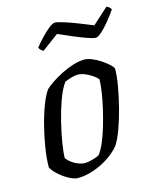

<svg xmlns="http://www.w3.org/2000/svg" viewBox="-107 -776 697 851"><g transform="rotate(-15 241.5 -350.5)"><path d="M146 0Q133 0 116.5 -7Q100 -14 83 -26Q66 -38 52.5 -51.5Q39 -65 32 -79Q32 -120 40 -169Q48 -218 60.5 -267Q73 -316 88.5 -355.5Q104 -395 119 -415Q130 -426 151.5 -440.5Q173 -455 199.5 -468.5Q226 -482 254.5 -491Q283 -500 308 -500Q322 -500 341 -492.5Q360 -485 379 -472.5Q398 -460 412 -447.5Q426 -435 429 -426Q429 -393 421 -347Q413 -301 400.5 -252Q388 -203 372.5 -160.5Q357 -118 340 -93Q316 -65 283.5 -44.5Q251 -24 215 -12Q179 0 146 0ZM193 -56Q201 -56 213 -58.5Q225 -61 237.5 -65Q250 -69 258 -73Q272 -90 285.5 -121Q299 -152 310.5 -191Q322 -230 331 -269.5Q340 -309 345 -343Q350 -377 350 -398Q341 -409 326 -419Q311 -429 294 -436Q277 -443 262 -443Q249 -443 233.5 -438.5Q218 -434 201 -427Q181 -399 165 -354.5Q149 -310 137 -261Q125 -212 118 -169Q111 -126 111 -100Q120 -88 133.5 -78Q147 -68 163 -62Q179 -56 193 -56ZM382 -580Q371 -580 343 -590Q315 -600 281 -614.5Q247 -629 220 -641L143 -584Q139 -586 133 -591Q127 -596 124 -604Q140 -624 159 -644Q178 -664 195.5 -678Q213 -692 224 -692Q235 -692 263.5 -683Q292 -674 326.5 -660.5Q361 -647 390 -635L463 -701Q471 -698 476.5 -692.5Q482 -687 483 -683Q468 -661 448.5 -637Q429 -613 411 -596.5Q393 -580 382 -580Z"/></g></svg>

Font: Texturina Medium 12pt Light
Style: Italic
Weight: 300
Italic angle: -11°
Version: Version 1.002